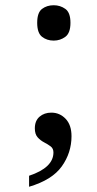

<svg xmlns="http://www.w3.org/2000/svg" viewBox="-20 -559 371 733"><path d="M185 -404Q159 -404 140.5 -418.5Q122 -433 122 -472Q122 -511 140.5 -525Q159 -539 185 -539Q210 -539 229.5 -525Q249 -511 249 -472Q249 -433 229.5 -418.5Q210 -404 185 -404ZM91 154V112Q184 81 184 23Q184 8 173.5 0Q163 -8 148.5 -15.5Q134 -23 123.5 -35Q113 -47 113 -69Q113 -98 131 -113.5Q149 -129 176 -129Q208 -129 230.5 -105.5Q253 -82 253 -39Q253 24 216 76Q179 128 91 154Z"/></svg>

Font: Noto Serif Bengali Medium
Style: Regular
Weight: 500
Designer: Juan Bruce, Universal Thirst, Indian Type Foundry and the Monotype Design Team.
Foundry: Monotype Imaging Inc.
Version: Version 2.003; ttfautohint (v1.8.4.7-5d5b)